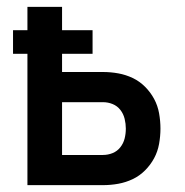

<svg xmlns="http://www.w3.org/2000/svg" viewBox="-20 -540 540 560"><path d="M60 0V-383H18V-452H60V-520H161V-452H250V-383H161V-330H280Q303 -330 325 -326Q347 -322 367 -312.5Q387 -303 403 -287Q419 -271 429.5 -251.5Q440 -232 444 -209.5Q448 -187 448 -165Q448 -143 444 -120.5Q440 -98 429.5 -78.5Q419 -59 403 -43Q387 -27 367 -17.5Q347 -8 325 -4Q303 0 280 0ZM161 -88H280Q295 -88 308.5 -93.5Q322 -99 331 -110.5Q340 -122 343.5 -136Q347 -150 347 -165Q347 -179 343.5 -193.5Q340 -208 331 -219.5Q322 -231 308.5 -236.5Q295 -242 280 -242H161Z"/></svg>

Font: Zed Sans Semibold
Style: Regular
Weight: 600
Designer: Belleve Invis
Foundry: Belleve Invis
Version: Version 1.0.0; ttfautohint (v1.8.4)